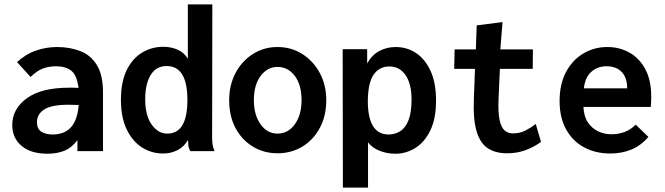

<svg xmlns="http://www.w3.org/2000/svg" viewBox="-20 -691 3040 878"><path d="M198 12Q121 12 78.5 -24Q36 -60 36 -119Q36 -193 102.5 -241.5Q169 -290 296 -290Q303 -290 314.5 -290Q326 -290 339 -289Q332 -347 306 -367.5Q280 -388 236 -388Q204 -388 176 -377.5Q148 -367 120 -339L58 -407Q98 -444 145 -460Q192 -476 241 -476Q299 -476 347 -457.5Q395 -439 423 -393.5Q451 -348 451 -268V0H334V-50Q308 -15 274 -1.5Q240 12 198 12ZM149 -133Q149 -101 169.5 -88.5Q190 -76 220 -76Q274 -76 304 -108.5Q334 -141 340 -211Q327 -211 315 -211.5Q303 -212 294 -212Q214 -212 181.5 -190Q149 -168 149 -133Z M726 11Q674 11 630.5 -16Q587 -43 560 -98Q533 -153 533 -235Q533 -316 559 -369.5Q585 -423 629 -450Q673 -477 727 -477Q762 -477 792 -464Q822 -451 839 -422V-671H951L950 -62Q950 -46 952 -31Q954 -16 961 0H850Q842 -16 841 -25.5Q840 -35 840 -51Q821 -19 791 -4Q761 11 726 11ZM745 -80Q837 -80 837 -234Q837 -389 742 -389Q694 -389 669 -348Q644 -307 644 -237Q644 -163 673.5 -121.5Q703 -80 745 -80Z M1249 10Q1187 10 1136.5 -20.5Q1086 -51 1057 -105.5Q1028 -160 1028 -233Q1028 -302 1057 -357Q1086 -412 1136.5 -444Q1187 -476 1249 -476Q1312 -476 1362.5 -444Q1413 -412 1442.5 -357Q1472 -302 1472 -233Q1472 -161 1442.5 -106Q1413 -51 1362.5 -20.5Q1312 10 1249 10ZM1249 -80Q1297 -80 1328 -122.5Q1359 -165 1359 -233Q1359 -303 1328 -344Q1297 -385 1249 -385Q1203 -385 1172 -344Q1141 -303 1141 -233Q1141 -165 1171.5 -122.5Q1202 -80 1249 -80Z M1548 167 1547 -466H1659V-401Q1681 -440 1715 -458Q1749 -476 1790 -476Q1841 -476 1882.5 -448.5Q1924 -421 1949 -366.5Q1974 -312 1974 -231Q1974 -149 1948 -95Q1922 -41 1879.5 -14.5Q1837 12 1788 12Q1751 12 1717 -1Q1683 -14 1663 -40V167ZM1757 -76Q1786 -76 1810 -91Q1834 -106 1848 -141Q1862 -176 1862 -237Q1862 -306 1835.5 -346Q1809 -386 1763 -387Q1715 -388 1688.5 -349.5Q1662 -311 1662 -224Q1664 -76 1757 -76Z M2299 10Q2245 10 2210 -13.5Q2175 -37 2159 -92Q2143 -147 2147 -241L2152 -376H2057L2059 -465H2156L2160 -575L2278 -590L2268 -465H2417L2416 -376H2266L2260 -243Q2257 -178 2264.5 -143Q2272 -108 2287.5 -94.5Q2303 -81 2325 -81Q2357 -81 2382.5 -94Q2408 -107 2430 -124L2454 -42Q2419 -17 2381 -3.5Q2343 10 2299 10Z M2771 11Q2704 11 2651.5 -17Q2599 -45 2569 -99Q2539 -153 2539 -229Q2539 -307 2568.5 -362Q2598 -417 2647.5 -446.5Q2697 -476 2758 -476Q2812 -476 2857.5 -451Q2903 -426 2930.5 -375.5Q2958 -325 2958 -250Q2958 -240 2957.5 -226Q2957 -212 2956 -202H2648Q2650 -158 2669 -130.5Q2688 -103 2716 -90Q2744 -77 2776 -77Q2807 -77 2835 -87Q2863 -97 2887 -121L2945 -65Q2911 -25 2867 -7Q2823 11 2771 11ZM2650 -287H2848Q2848 -336 2823 -362Q2798 -388 2753 -388Q2714 -388 2685 -363.5Q2656 -339 2650 -287Z"/></svg>

Font: Inconsolata
Style: Bold
Weight: 700
Monospace: yes
Designer: Raph Levien, Cyreal, Brenton Simpson
Foundry: Raph Levien, Cyreal, Google
Version: Version 3.100; ttfautohint (v1.8.4.7-5d5b)